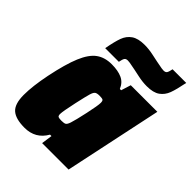

<svg xmlns="http://www.w3.org/2000/svg" viewBox="-204 -824 945 945"><g transform="rotate(45 268.5 -351.5)"><path d="M13 -104Q13 -165 31 -254Q52 -356 76 -413Q100 -470 132.5 -493.5Q165 -517 213 -517Q257 -517 285.5 -504Q314 -491 327 -459H336L352 -510H537L429 0H245L253 -57H243Q206 8 130 8Q68 8 40.5 -16.5Q13 -41 13 -104ZM273 -172Q281 -196 295 -260.5Q309 -325 309 -344Q309 -358 303.5 -361.5Q298 -365 281 -365Q262 -365 254.5 -359.5Q247 -354 241 -334Q235 -314 222 -255Q206 -182 206 -164Q206 -151 212 -148Q218 -145 235 -145Q253 -145 260 -149.5Q267 -154 273 -172ZM260 -699Q290 -699 322 -692Q354 -685 360 -684L381 -680Q404 -675 415 -675Q428 -675 433 -682.5Q438 -690 442 -711H537Q526 -655 515 -625.5Q504 -596 480 -579Q456 -562 411 -562Q381 -562 349 -569Q317 -576 311 -577L290 -581Q267 -586 256 -586Q243 -586 238 -578.5Q233 -571 229 -550H134Q144 -605 155 -635Q166 -665 190.5 -682Q215 -699 260 -699Z"/></g></svg>

Font: Saira Semi Condensed Black
Style: Italic
Weight: 900
Width: 4
Italic angle: -12°
Designer: Hector Gatti with collaboration of the Omnibus-Type team
Foundry: Omnibus-Type
Version: Version 1.001; ttfautohint (v1.8)